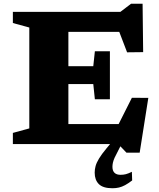

<svg xmlns="http://www.w3.org/2000/svg" viewBox="-20 -767 848 1022"><path d="M565 -494V-366V-238.5H485L476.5 -319.5H242V-414.5H476.5L485 -494ZM742 -489.5 656.5 -488.5 589.5 -663.5 651 -597.5H242V-704H621L677.5 -747H739ZM579 -42 682 -246.5 769.5 -246 723.5 45.5H653L609.5 0H242V-106.5H634ZM48.5 0V-59.5L136 -83.5V-620.5L48.5 -644.5V-704H344V0ZM609 35Q597 57 590.2 72.2Q583.5 87.5 581 99Q578.5 110.5 578.5 121Q578.5 142 589.5 152.8Q600.5 163.5 621.5 163.5Q637 163.5 649.8 160.2Q662.5 157 682 147.5L683.5 193.5Q662.5 209.5 645.8 218.5Q629 227.5 613.2 231.2Q597.5 235 578.5 235Q528.5 235 506.2 213Q484 191 484 152Q484 134.5 488.8 117Q493.5 99.5 507 77Q520.5 54.5 547.5 22L597.5 -38H646Z"/></svg>

Font: Newsreader 7pt
Style: Bold
Weight: 700
Designer: Hugues Gentile
Foundry: Production Type
Version: Version 1.003